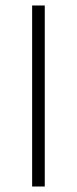

<svg xmlns="http://www.w3.org/2000/svg" viewBox="-20 -679 280 699"><path d="M97 0V-659H143V0Z"/></svg>

Font: hySource Sans Pro Light
Style: Regular
Weight: 300
Designer: Paul D. Hunt
Foundry: Adobe Systems Incorporated
Version: Version 2.021;PS 2.000;hotconv 1.0.86;makeotf.lib2.5.63406